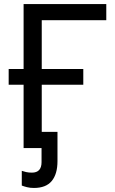

<svg xmlns="http://www.w3.org/2000/svg" viewBox="-20 -734 570 952"><path d="M148 198Q129 198 113.5 194Q98 190 88 186V113Q96 116 109 119Q122 122 138 122Q186 122 186 70V0H97V-314H23V-392H97V-714H507V-634H187V-392H393V-314H187V-80H265V65Q265 129 236.5 163.5Q208 198 148 198Z"/></svg>

Font: Go Noto Kurrent-Regular
Style: Regular
Weight: 400
Designer: Monotype Design Team
Foundry: Monotype Imaging Inc.
Version: Version 2.012; ttfautohint (v1.8.4.7-5d5b)